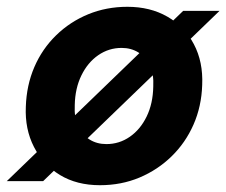

<svg xmlns="http://www.w3.org/2000/svg" viewBox="-37 -533 666 565"><path d="M-17 0 502 -501H609L90 0ZM257 12Q189 12 139.5 -18Q90 -48 63 -100.5Q36 -153 39 -219Q41 -282 64 -335.5Q87 -389 128 -429Q169 -469 222.5 -491Q276 -513 338 -513Q405 -513 455.5 -484Q506 -455 533.5 -403Q561 -351 558 -283Q556 -220 532.5 -166.5Q509 -113 468 -73Q427 -33 373.5 -10.5Q320 12 257 12ZM276 -109Q314 -109 345 -130.5Q376 -152 394.5 -190Q413 -228 414 -278Q416 -315 404 -340Q392 -365 370.5 -378.5Q349 -392 321 -392Q283 -392 252 -370.5Q221 -349 202.5 -311Q184 -273 183 -224Q181 -187 193 -161.5Q205 -136 226.5 -122.5Q248 -109 276 -109Z"/></svg>

Font: DM Sans 17pt ExtraBold
Style: Italic
Weight: 800
Italic angle: -10°
Version: Version 4.004;gftools[0.9.30]